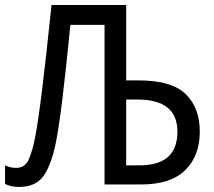

<svg xmlns="http://www.w3.org/2000/svg" viewBox="-21 -734 851 764"><path d="M200 -160Q224 -274 259 -635H395V0H541Q658 0 716 -57Q774 -114 774 -210Q774 -305 718 -359.5Q662 -414 532 -414H481V-714H184Q142 -306 119 -189Q110 -140 95 -103Q80 -66 44 -66Q19 -66 -1 -76V-2Q23 10 56 10Q122 9 152 -33.5Q182 -76 200 -160ZM481 -338H526Q685 -338 685 -210Q685 -76 534 -76H481Z"/></svg>

Font: Noto Sans UI SemiCondensed
Style: Regular
Weight: 400
Width: 4
Designer: Monotype Design Team
Foundry: Monotype Imaging Inc.
Version: 1.001